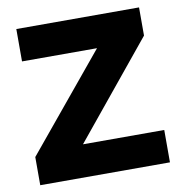

<svg xmlns="http://www.w3.org/2000/svg" viewBox="-76 -740 774 812"><g transform="rotate(-10 310.5 -334.0)"><path d="M32 0V-121L369 -529H47V-668H574V-547L240 -139H589V0Z"/></g></svg>

Font: Atkinson Hyperlegible Pro
Style: Bold
Weight: 700
Designer: Elliott Scott, Megan Eiswerth, Linus Boman, Theodore Petrosky, Jacob Perez
Foundry: Braille Institute
Version: Version 1.5.1